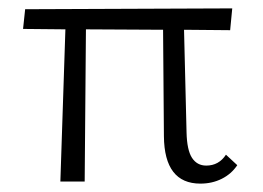

<svg xmlns="http://www.w3.org/2000/svg" viewBox="-20 -433 627 458"><path d="M546 -39Q532 -18 509 -6.5Q486 5 458 5Q372 5 371 -108L369 -362L185 -363L182 0H124L136 -363L35 -364L40 -411L534 -413L529 -361L419 -362L425 -117Q426 -75 438 -56.5Q450 -38 472 -38Q502 -38 519 -64Z"/></svg>

Font: Ysabeau Infant Semilight
Style: Regular
Weight: 300
Designer: Christian Thalmann (Catharsis Fonts)
Version: Version 0.003